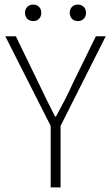

<svg xmlns="http://www.w3.org/2000/svg" viewBox="-20 -817 484 837"><path d="M201 0H244V-268L441 -659H398L296 -451C275 -403 250 -357 224 -309H220C195 -357 173 -403 150 -451L49 -659H3L201 -268ZM125 -725C145 -725 160 -739 160 -761C160 -783 145 -797 125 -797C104 -797 89 -783 89 -761C89 -739 104 -725 125 -725ZM319 -725C340 -725 355 -739 355 -761C355 -783 340 -797 319 -797C299 -797 284 -783 284 -761C284 -739 299 -725 319 -725Z"/></svg>

Font: Source Sans Pro Light
Style: Regular
Weight: 300
Designer: Paul D. Hunt
Foundry: Adobe Systems Incorporated
Version: Version 3.006;hotconv 1.0.111;makeotfexe 2.5.65597